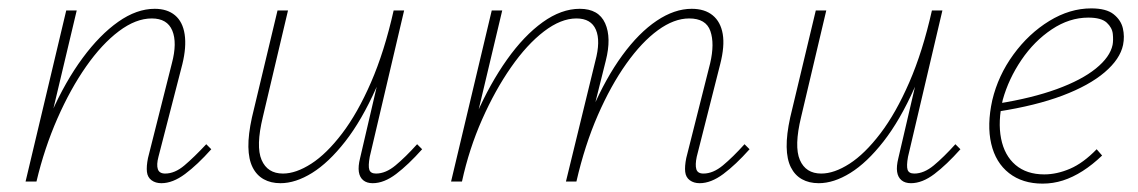

<svg xmlns="http://www.w3.org/2000/svg" viewBox="-20 -433 2715 458"><path d="M365 4Q351 4 341.5 -3Q332 -10 330.5 -23Q329 -36 333 -56L390 -282Q403 -331 391 -360Q379 -389 342 -389Q304 -389 263.5 -358.5Q223 -328 185.5 -274.5Q148 -221 117 -150.5Q86 -80 67 0H47Q69 -88 102.5 -163.5Q136 -239 177 -294.5Q218 -350 262 -381Q306 -412 349 -412Q379 -412 397.5 -396.5Q416 -381 420.5 -351Q425 -321 415 -280L358 -59Q353 -40 356.5 -29.5Q360 -19 374 -19Q397 -19 420 -38.5Q443 -58 472 -89L484 -77Q451 -40 421.5 -18Q392 4 365 4ZM41 0 138 -408H163L66 0Z M649 4Q626 4 609 -5.5Q592 -15 582.5 -34Q573 -53 572.5 -82.5Q572 -112 581 -153L642 -408H667L607 -154Q590 -84 604 -51.5Q618 -19 655 -19Q686 -19 722.5 -42.5Q759 -66 796 -114.5Q833 -163 865 -236.5Q897 -310 919 -408H937Q912 -301 877.5 -223.5Q843 -146 803.5 -95.5Q764 -45 724.5 -20.5Q685 4 649 4ZM869 4Q855 4 846.5 -3Q838 -10 836 -23Q834 -36 839 -56L921 -408H944L862 -59Q858 -37 861 -28Q864 -19 877 -19Q900 -19 923.5 -38.5Q947 -58 975 -89L987 -77Q954 -40 925 -18Q896 4 869 4Z M1649 4Q1635 4 1625.5 -3Q1616 -10 1614.5 -23Q1613 -36 1617 -56L1674 -282Q1685 -329 1674.5 -359Q1664 -389 1624 -389Q1588 -389 1549.5 -361Q1511 -333 1474 -281Q1437 -229 1406 -158Q1375 -87 1355 0H1336Q1359 -94 1392 -170.5Q1425 -247 1464.5 -301Q1504 -355 1546.5 -383.5Q1589 -412 1630 -412Q1661 -412 1680 -396.5Q1699 -381 1704 -352Q1709 -323 1698 -280L1642 -59Q1638 -40 1641 -29.5Q1644 -19 1658 -19Q1681 -19 1704.5 -38.5Q1728 -58 1756 -89L1768 -77Q1735 -40 1705.5 -18Q1676 4 1649 4ZM1056 0 1153 -408H1178L1081 0ZM1063 0Q1083 -84 1116 -159Q1149 -234 1189.5 -291Q1230 -348 1274.5 -380Q1319 -412 1363 -412Q1408 -412 1423.5 -377.5Q1439 -343 1425 -288L1353 0H1330L1400 -287Q1413 -335 1401.5 -362Q1390 -389 1355 -389Q1318 -389 1277.5 -358Q1237 -327 1199 -272.5Q1161 -218 1130 -148Q1099 -78 1082 0Z M1933 4Q1910 4 1893 -5.5Q1876 -15 1866.5 -34Q1857 -53 1856.5 -82.5Q1856 -112 1865 -153L1926 -408H1951L1891 -154Q1874 -84 1888 -51.5Q1902 -19 1939 -19Q1970 -19 2006.5 -42.5Q2043 -66 2080 -114.5Q2117 -163 2149 -236.5Q2181 -310 2203 -408H2221Q2196 -301 2161.5 -223.5Q2127 -146 2087.5 -95.5Q2048 -45 2008.5 -20.5Q1969 4 1933 4ZM2153 4Q2139 4 2130.5 -3Q2122 -10 2120 -23Q2118 -36 2123 -56L2205 -408H2228L2146 -59Q2142 -37 2145 -28Q2148 -19 2161 -19Q2184 -19 2207.5 -38.5Q2231 -58 2259 -89L2271 -77Q2238 -40 2209 -18Q2180 4 2153 4Z M2467 5Q2419 5 2387 -20Q2355 -45 2344.5 -90Q2334 -135 2347 -194Q2361 -253 2397.5 -303Q2434 -353 2483 -383Q2532 -413 2583 -413Q2619 -413 2636.5 -399Q2654 -385 2658.5 -365.5Q2663 -346 2659 -326Q2652 -292 2615 -260.5Q2578 -229 2514.5 -205Q2451 -181 2361 -167V-186Q2442 -199 2501 -220.5Q2560 -242 2594 -269.5Q2628 -297 2634 -326Q2636 -337 2634.5 -352Q2633 -367 2620 -379Q2607 -391 2576 -391Q2531 -391 2489 -363Q2447 -335 2416.5 -290Q2386 -245 2372 -195Q2360 -143 2368 -102.5Q2376 -62 2402.5 -39.5Q2429 -17 2471 -17Q2501 -17 2532.5 -30.5Q2564 -44 2596 -77L2609 -62Q2586 -40 2562.5 -25Q2539 -10 2515.5 -2.5Q2492 5 2467 5Z"/></svg>

Font: Ysabeau Infant Thin
Style: Italic
Weight: 250
Italic angle: -12°
Designer: Christian Thalmann (Catharsis Fonts)
Version: Version 2.001;gftools[0.9.30]; featfreeze: ss01,ss02,lnum